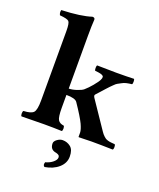

<svg xmlns="http://www.w3.org/2000/svg" viewBox="-167 -800 947 1140"><g transform="rotate(20 306.5 -230.0)"><path d="M301.8 50.8Q330.6 50.8 352.3 68.4Q374 85.9 374 128.9Q374 169.9 340.6 199.5Q307.1 229 253.9 237.8Q240.7 230 248 210Q276.9 202.1 294.9 186.5Q313 170.9 313 157.2Q313 151.4 311 147.2Q309.1 143.1 304.4 140.6Q299.8 138.2 297.4 137.2Q294.9 136.2 289.6 134.8L284.2 133.8Q251 126.5 251 88.9Q251 75.7 267.8 63.2Q284.7 50.8 301.8 50.8ZM100.1 -127V-564.9Q100.1 -614.7 90.1 -625.5Q80.1 -636.2 32.2 -640.1Q24.4 -654.3 28.8 -671.9Q152.8 -676.8 216.8 -698.2Q232.9 -698.2 232.9 -685.1Q230 -647.9 230 -583V-249Q251.5 -249 280 -258.5Q308.6 -268.1 318.8 -277.1Q329.1 -286.1 339.6 -296.9Q350.1 -307.6 361.1 -320.8Q372.1 -334 382.8 -349.1Q402.8 -378.9 393.3 -388.9Q383.8 -398.9 341.8 -401.9Q337.9 -405.8 337.9 -418.9Q337.9 -432.1 341.8 -436Q416 -434.1 462.9 -434.1Q529.8 -434.1 574.2 -436Q578.1 -432.1 578.1 -418.9Q578.1 -405.8 574.2 -401.9Q555.7 -399.9 540.5 -396.5Q525.4 -393.1 511.5 -385Q497.6 -377 490.7 -373.8Q483.9 -370.6 470.5 -356.9Q457 -343.3 455.3 -341.8Q453.6 -340.3 438.5 -323.7L389.2 -269Q383.3 -262.2 392.1 -249L507.8 -78.1Q512.7 -71.3 517.3 -65.2Q522 -59.1 527.6 -54.4Q533.2 -49.8 536.6 -46.9Q540 -43.9 545.9 -41.5Q551.8 -39.1 554.9 -38.1Q558.1 -37.1 565.7 -35.6Q573.2 -34.2 575.2 -34.2Q577.1 -34.2 586.7 -33.2Q596.2 -32.2 599.1 -32.2Q604 -28.3 604 -15.1Q604 -2 599.1 2Q524.9 0 464.8 0L384.8 2L382.8 0V-25.9Q382.8 -43.9 367.2 -78.1Q350.1 -114.3 298.8 -189.9Q285.6 -209 230 -209V-127Q230 -68.8 240.5 -52Q251 -35.2 276.9 -32.2Q281.7 -28.3 282 -15.1Q282.2 -2 276.9 2Q229 0 165 0Q106.9 0 22.9 2Q18.1 -2 18.1 -14.9Q18.1 -27.8 22.9 -32.2Q70.8 -34.2 85.4 -50.5Q100.1 -66.9 100.1 -127Z"/></g></svg>

Font: Linux Libertine
Style: Bold
Weight: 700
Designer: Philipp H. Poll
Foundry: Philipp H. Poll
Version: Version 5.0.3